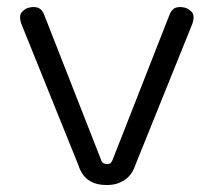

<svg xmlns="http://www.w3.org/2000/svg" viewBox="-20 -442 628 549"><path d="M286 27Q294 27 297 23.5Q300 20 302 15L464 -398Q470 -415 481.5 -419.5Q493 -424 509 -420Q518 -418 528 -408Q538 -398 530 -374L367 30Q364 40 358 50Q352 60 342.5 68Q333 76 319 81.5Q305 87 286 87Q265 87 251 82Q237 77 227.5 68.5Q218 60 212.5 50Q207 40 204 30L41 -374Q33 -398 43 -408Q53 -418 62 -420Q78 -424 89.5 -419.5Q101 -415 107 -398L269 15Q272 27 286 27Z"/></svg>

Font: Cafe24 Ssurround air
Style: Light
Weight: 300
Designer: Cafe24 thkim, hmlim, mnelim, sdjeong, hskwak & 4IRTF
Foundry: Cafe24
Version: Version 1.001